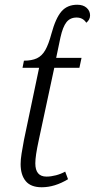

<svg xmlns="http://www.w3.org/2000/svg" viewBox="-20 -780 400 810"><path d="M156 10Q110 10 88.5 -16Q67 -42 67 -88Q67 -107 71 -132Q75 -157 81 -189L145 -494H75L81 -524Q114 -524 135.5 -534Q157 -544 171 -568.5Q185 -593 197 -638Q215 -704 239.5 -732Q264 -760 306 -760Q331 -760 345.5 -747Q360 -734 360 -715Q360 -697 344 -684Q330 -706 303 -706Q276 -706 260.5 -686.5Q245 -667 235 -622L217 -536H324L315 -494H209L144 -191Q136 -154 132.5 -130.5Q129 -107 129 -91Q129 -35 176 -35Q195 -35 216 -40.5Q237 -46 255 -56L267 -24Q211 10 156 10Z"/></svg>

Font: Noto Serif SemiCondensed Light
Style: Italic
Weight: 300
Width: 4
Italic angle: -12°
Designer: Monotype Design Team
Foundry: Monotype Imaging Inc.
Version: Version 2.013; ttfautohint (v1.8.4.7-5d5b)